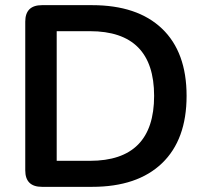

<svg xmlns="http://www.w3.org/2000/svg" viewBox="-20 -725 799 745"><path d="M143 0Q78 0 78 -64V-641Q78 -705 143 -705H337Q513 -705 608.5 -614Q704 -523 704 -353Q704 -183 608.5 -91.5Q513 0 337 0ZM200 -101H329Q578 -101 578 -353Q578 -604 329 -604H200Z"/></svg>

Font: Chiron GoRound TC M
Style: Regular
Weight: 500
Designer: Ryoko NISHIZUKA 西塚涼子 (kana, bopomofo & ideographs); Paul D. Hunt (Latin, Greek & Cyrillic); Sandoll Communications 산돌커뮤니
Foundry: Adobe
Version: Version 1.000;hotconv 1.1.1;makeotfexe 2.6.0